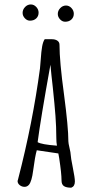

<svg xmlns="http://www.w3.org/2000/svg" viewBox="-20 -850 426 879"><path d="M117.2 -755.4Q134.8 -755.4 145.8 -765.6Q156.7 -775.9 156.7 -792Q156.7 -806.6 146 -818.1Q135.3 -829.6 121.1 -829.6Q106 -829.6 94.7 -817.9Q83.5 -806.2 83.5 -791Q83.5 -777.3 93.8 -766.4Q104 -755.4 117.2 -755.4ZM278.3 -750.5Q295.9 -750.5 306.9 -760.7Q317.9 -771 317.9 -787.1Q317.9 -801.8 307.1 -813.2Q296.4 -824.7 282.2 -824.7Q267.1 -824.7 255.9 -813Q244.6 -801.3 244.6 -786.1Q244.6 -772.5 254.9 -761.5Q265.1 -750.5 278.3 -750.5ZM261.7 -23.9Q261.7 -5.4 272.7 2Q283.7 9.3 306.2 9.3Q322.8 2.9 322.8 -19V-20Q322.8 -35.6 313.5 -82Q303.7 -130.9 303.7 -141.6Q303.7 -149.9 298.3 -172.4Q293 -194.8 293 -203.1Q293 -267.1 272.9 -418.9Q252.4 -568.8 252.4 -645Q252.4 -657.2 242.7 -663.8Q232.9 -670.4 218.3 -670.4H184.6Q176.8 -659.2 172.9 -637Q168.9 -614.7 166.5 -577.6Q165 -558.6 163.1 -537.1Q129.9 -288.6 63 -30.3L62 -26.4Q60.5 -22.9 60.5 -21.5Q60.5 -10.3 70.3 -2.4Q80.1 5.4 92.3 5.4Q104.5 5.4 112.8 -4.4Q125.5 -20 131.8 -69.3Q140.1 -133.3 148.4 -162.1L247.1 -147.5L251 -126Q261.7 -55.7 261.7 -23.9ZM152.3 -199.2Q165.5 -302.2 210.9 -553.7Q214.8 -509.3 221.7 -450.2Q230 -371.6 233.9 -319.6Q237.8 -267.6 237.8 -220.2Q237.8 -197.8 240.7 -183.1Q168.9 -188.5 152.3 -199.2Z"/></svg>

Font: Amatica SC
Style: Bold
Weight: 400
Designer: Vernon Adams, Ben Nathan
Foundry: newtypography
Version: Version 2.000